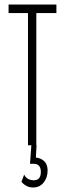

<svg xmlns="http://www.w3.org/2000/svg" viewBox="-20 -644 290 851"><path d="M104 0V-586H18V-624H230V-586H141V0ZM126 187Q97 187 75 162L87 130Q94 144 105.5 149.5Q117 155 130 155Q161 155 161 118Q161 82 129 82H113L119 0H142L139 54Q191 62 191 112Q191 143 173.5 165Q156 187 126 187Z"/></svg>

Font: Inconsolata UltraCondensed Light
Style: Regular
Weight: 300
Width: 1
Monospace: yes
Designer: Raph Levien, Cyreal, Brenton Simpson
Foundry: Raph Levien, Cyreal, Google
Version: Version 3.001; ttfautohint (v1.8.2.53-6de2)